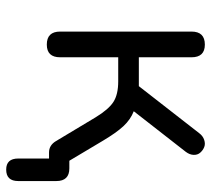

<svg xmlns="http://www.w3.org/2000/svg" viewBox="-50 -480 666 605"><g transform="rotate(90 282.5 -178.0)"><path d="M515 135Q480 135 480 97V0H461Q438 0 425 -22L350 -147Q325 -188 301.5 -203Q278 -218 237 -218H161V-35Q161 7 121 7Q80 7 80 -35V-449Q80 -491 121 -491Q161 -491 161 -449V-283H252L400 -473Q409 -485 421.5 -489Q434 -493 444 -489Q454 -485 461.5 -476.5Q469 -468 468.5 -455.5Q468 -443 459 -431L331 -267Q357 -257 378 -234.5Q399 -212 425 -168L487 -64H511Q551 -64 551 -23V97Q551 135 515 135Z"/></g></svg>

Font: Nunito
Style: Regular
Weight: 400
Designer: Vernon Adams
Foundry: Vernon Adams
Version: Version 3.602